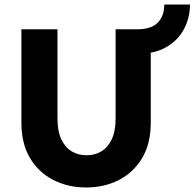

<svg xmlns="http://www.w3.org/2000/svg" viewBox="-20 -820 863 852"><path d="M75 -275V-690H235V-295Q235 -238 252 -202Q269 -166 298 -148.5Q327 -131 364 -131Q401 -131 430 -148.5Q459 -166 476 -202Q493 -238 493 -295V-690H649V-275Q649 -183 611 -119Q573 -55 508 -21.5Q443 12 362 12Q282 12 216.5 -21.5Q151 -55 113 -119Q75 -183 75 -275ZM589 -581V-690Q651 -690 680 -719.5Q709 -749 709 -800H823Q823 -742 797 -692Q771 -642 719 -611.5Q667 -581 589 -581Z"/></svg>

Font: Radio Canada
Style: Regular
Weight: 400
Designer: Charles Daoud, Etienne Aubert Bonn, Alexandre Saumier Demers, Jacques Le Bailly
Foundry: Radio-Canada
Version: Version 2.104;gftools[0.9.28.dev5+ged2979d]